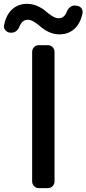

<svg xmlns="http://www.w3.org/2000/svg" viewBox="-67 -969 445 989"><path d="M132.8 0Q118.2 0 108.4 -10.3Q98.6 -20.5 98.6 -35.2V-701.2Q98.6 -715.8 108.4 -726.1Q118.2 -736.3 132.8 -736.3H179.7Q194.3 -736.3 204.1 -726.1Q213.9 -715.8 213.9 -701.2V-35.2Q213.9 -20.5 204.1 -10.3Q194.3 0 179.7 0ZM238.3 -792Q210.9 -792 185.5 -803.7Q160.2 -815.4 144.5 -829.6Q128.9 -843.8 110.4 -855.5Q91.8 -867.2 76.2 -867.2Q46.9 -867.2 33.2 -832Q27.3 -817.4 16.1 -808.6Q4.9 -799.8 -9.8 -800.8H-15.6Q-30.3 -802.7 -39.1 -813.5Q-46.9 -822.3 -46.9 -833Q-46.9 -835 -45.9 -838.9Q-36.1 -891.6 -4.9 -920.4Q26.4 -949.2 72.3 -949.2Q100.6 -949.2 126.5 -937.5Q152.3 -925.8 167.5 -912.1Q182.6 -898.4 201.2 -886.7Q219.7 -875 235.4 -875Q264.6 -875 277.3 -909.2Q283.2 -923.8 294.4 -932.6Q305.7 -941.4 319.3 -940.4L327.1 -939.5Q341.8 -938.5 351.6 -927.7Q358.4 -918.9 358.4 -908.2Q358.4 -905.3 358.4 -902.3Q347.7 -848.6 316.4 -820.3Q285.2 -792 238.3 -792Z"/></svg>

Font: Gen Jyuu GothicL Medium
Style: Regular
Weight: 500
Designer: [Source Han Sans]
Ryoko NISHIZUKA  (kana & ideographs); Paul D. Hunt (Latin, Greek & Cyrillic); Wenlong ZHANG  (bopomofo
Version: Version 1.002.20150607